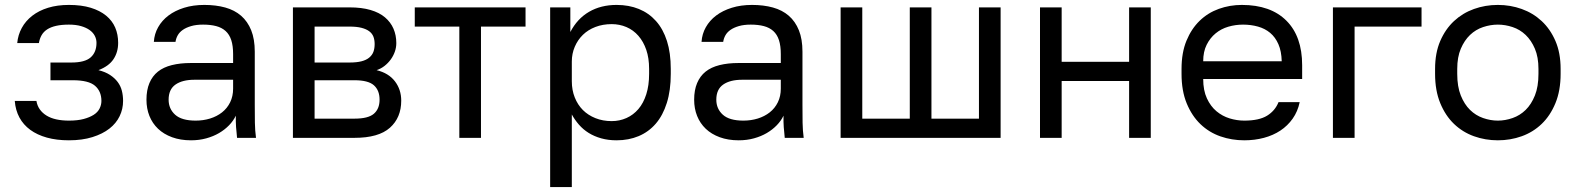

<svg xmlns="http://www.w3.org/2000/svg" viewBox="-20 -560 6405 780"><path d="M260 10Q314 10 355.5 -3Q397 -16 424.5 -37.5Q452 -59 466 -88Q480 -117 480 -150Q480 -172 475 -191.5Q470 -211 458 -227Q446 -243 427 -255.5Q408 -268 380 -275Q422 -291 441 -319.5Q460 -348 460 -386Q460 -420 448 -448Q436 -476 411 -496.5Q386 -517 348.5 -528.5Q311 -540 260 -540Q213 -540 175.5 -528.5Q138 -517 111 -496Q84 -475 68.5 -446.5Q53 -418 50 -385H138Q141 -403 149 -417Q157 -431 171.5 -440.5Q186 -450 208 -455Q230 -460 260 -460Q288 -460 309 -454Q330 -448 344 -438Q358 -428 365 -414.5Q372 -401 372 -386Q372 -348 348.5 -327Q325 -306 270 -306H185V-234H276Q340 -234 366 -211.5Q392 -189 392 -150Q392 -134 384.5 -119Q377 -104 360.5 -93.5Q344 -83 319.5 -76.5Q295 -70 260 -70Q232 -70 209 -75Q186 -80 169 -90.5Q152 -101 141.5 -116Q131 -131 128 -150H40Q43 -112 59 -82.5Q75 -53 103 -32.5Q131 -12 170.5 -1Q210 10 260 10Z M756 10Q789 10 818 2Q847 -6 870 -19.5Q893 -33 910.5 -51Q928 -69 938 -90Q938 -77 938 -65.5Q938 -54 939 -43.5Q940 -33 941 -22.5Q942 -12 943 0H1020Q1016 -30 1015.5 -61.5Q1015 -93 1015 -135V-350Q1015 -401 1000.5 -437Q986 -473 959.5 -496Q933 -519 895 -529.5Q857 -540 810 -540Q765 -540 728 -528.5Q691 -517 664.5 -497Q638 -477 622.5 -449.5Q607 -422 605 -390H693Q695 -404 702 -416.5Q709 -429 722.5 -438.5Q736 -448 756.5 -454Q777 -460 805 -460Q835 -460 858 -454Q881 -448 896.5 -434Q912 -420 919.5 -397Q927 -374 927 -340V-304H755Q712 -304 678 -295.5Q644 -287 621.5 -269Q599 -251 587 -222.5Q575 -194 575 -155Q575 -119 587 -89Q599 -59 622 -37Q645 -15 679 -2.5Q713 10 756 10ZM775 -70Q718 -70 691.5 -94Q665 -118 665 -155Q665 -197 693 -216.5Q721 -236 770 -236H927V-200Q927 -169 915 -144.5Q903 -120 882 -103.5Q861 -87 833.5 -78.5Q806 -70 775 -70Z M1170 0H1420Q1518 0 1564 -41Q1610 -82 1610 -151Q1610 -196 1584.5 -229.5Q1559 -263 1510 -275Q1528 -281 1542.5 -292.5Q1557 -304 1567.5 -318.5Q1578 -333 1584 -350Q1590 -367 1590 -385Q1590 -417 1578.5 -443.5Q1567 -470 1544 -489.5Q1521 -509 1485 -519.5Q1449 -530 1400 -530H1170ZM1258 -78V-234H1420Q1476 -234 1499 -213.5Q1522 -193 1522 -155Q1522 -118 1499 -98Q1476 -78 1420 -78ZM1258 -306V-452H1400Q1429 -452 1448.5 -447Q1468 -442 1480 -433Q1492 -424 1497 -411Q1502 -398 1502 -381Q1502 -363 1497 -349.5Q1492 -336 1480 -326Q1468 -316 1448.5 -311Q1429 -306 1400 -306Z M1846 0H1934V-452H2115V-530H1665V-452H1846Z M2215 200H2303V-95Q2315 -73 2332 -53.5Q2349 -34 2371.5 -20Q2394 -6 2422.5 2Q2451 10 2485 10Q2534 10 2574.5 -7Q2615 -24 2644 -57.5Q2673 -91 2689 -142Q2705 -193 2705 -260V-280Q2705 -345 2689.5 -393.5Q2674 -442 2645 -474.5Q2616 -507 2575.5 -523.5Q2535 -540 2485 -540Q2453 -540 2425 -533Q2397 -526 2373 -512Q2349 -498 2330 -477.5Q2311 -457 2297 -430V-530H2215ZM2465 -68Q2429 -68 2399 -80Q2369 -92 2348 -113Q2327 -134 2315 -164Q2303 -194 2303 -230V-310Q2303 -342 2315 -370Q2327 -398 2348 -418.5Q2369 -439 2399 -450.5Q2429 -462 2465 -462Q2497 -462 2525 -450Q2553 -438 2573.5 -414.5Q2594 -391 2605.5 -357.5Q2617 -324 2617 -280V-260Q2617 -213 2605.5 -177Q2594 -141 2573.5 -117Q2553 -93 2525 -80.5Q2497 -68 2465 -68Z M2981 10Q3014 10 3043 2Q3072 -6 3095 -19.5Q3118 -33 3135.5 -51Q3153 -69 3163 -90Q3163 -77 3163 -65.5Q3163 -54 3164 -43.5Q3165 -33 3166 -22.5Q3167 -12 3168 0H3245Q3241 -30 3240.5 -61.5Q3240 -93 3240 -135V-350Q3240 -401 3225.5 -437Q3211 -473 3184.5 -496Q3158 -519 3120 -529.5Q3082 -540 3035 -540Q2990 -540 2953 -528.5Q2916 -517 2889.5 -497Q2863 -477 2847.5 -449.5Q2832 -422 2830 -390H2918Q2920 -404 2927 -416.5Q2934 -429 2947.5 -438.5Q2961 -448 2981.5 -454Q3002 -460 3030 -460Q3060 -460 3083 -454Q3106 -448 3121.5 -434Q3137 -420 3144.5 -397Q3152 -374 3152 -340V-304H2980Q2937 -304 2903 -295.5Q2869 -287 2846.5 -269Q2824 -251 2812 -222.5Q2800 -194 2800 -155Q2800 -119 2812 -89Q2824 -59 2847 -37Q2870 -15 2904 -2.5Q2938 10 2981 10ZM3000 -70Q2943 -70 2916.5 -94Q2890 -118 2890 -155Q2890 -197 2918 -216.5Q2946 -236 2995 -236H3152V-200Q3152 -169 3140 -144.5Q3128 -120 3107 -103.5Q3086 -87 3058.5 -78.5Q3031 -70 3000 -70Z M3395 0H4045V-530H3957V-78H3764V-530H3676V-78H3483V-530H3395Z M4205 0H4293V-231H4567V0H4655V-530H4567V-309H4293V-530H4205Z M5035 10Q5077 10 5114.5 0Q5152 -10 5181.5 -29.5Q5211 -49 5231.5 -78Q5252 -107 5260 -145H5174Q5160 -110 5127.5 -90Q5095 -70 5035 -70Q5005 -70 4975.5 -79Q4946 -88 4922 -108Q4898 -128 4883 -160.5Q4868 -193 4868 -239H5270V-295Q5270 -412 5206 -476Q5142 -540 5025 -540Q4976 -540 4931.5 -524Q4887 -508 4853.5 -475.5Q4820 -443 4800 -394.5Q4780 -346 4780 -280V-260Q4780 -191 4801 -140Q4822 -89 4857 -55.5Q4892 -22 4938 -6Q4984 10 5035 10ZM5030 -460Q5062 -460 5090.5 -452Q5119 -444 5140 -426.5Q5161 -409 5173.5 -380.5Q5186 -352 5187 -311H4868Q4868 -350 4882 -378Q4896 -406 4918.5 -424.5Q4941 -443 4970 -451.5Q4999 -460 5030 -460Z M5395 0H5483V-452H5755V-530H5395Z M6065 10Q6116 10 6162 -6.5Q6208 -23 6243 -56.5Q6278 -90 6299 -141Q6320 -192 6320 -260V-280Q6320 -345 6299 -393.5Q6278 -442 6243 -474.5Q6208 -507 6162 -523.5Q6116 -540 6065 -540Q6014 -540 5968 -523.5Q5922 -507 5887 -474.5Q5852 -442 5831 -393.5Q5810 -345 5810 -280V-260Q5810 -192 5831 -141Q5852 -90 5887 -56.5Q5922 -23 5968 -6.5Q6014 10 6065 10ZM6065 -70Q6035 -70 6005 -80.5Q5975 -91 5952 -113.5Q5929 -136 5914.5 -172Q5900 -208 5900 -260V-280Q5900 -328 5914.5 -362Q5929 -396 5952 -418Q5975 -440 6005 -450Q6035 -460 6065 -460Q6095 -460 6125 -450Q6155 -440 6178 -418Q6201 -396 6215.5 -362Q6230 -328 6230 -280V-260Q6230 -208 6215.5 -172Q6201 -136 6178 -113.5Q6155 -91 6125 -80.5Q6095 -70 6065 -70Z"/></svg>

Font: Golos Text VF
Style: Regular
Weight: 400
Designer: A.Korolkova, Vitaly Kuzmin
Foundry: ParaType Ltd
Version: Version 2.005